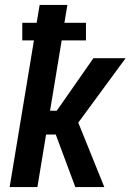

<svg xmlns="http://www.w3.org/2000/svg" viewBox="-20 -755 540 775"><path d="M19 0 117 -592H70V-663H128L140 -735H252L240 -663H327V-592H229L182 -308H209L357 -520H487L296 -260L401 0H284L205 -212H166L131 0Z"/></svg>

Font: Iosevka SS18
Style: Bold Italic
Weight: 700
Italic angle: -9°
Monospace: yes
Designer: Belleve Invis
Foundry: Belleve Invis
Version: Version 25.1.1; ttfautohint (v1.8.4)